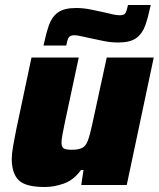

<svg xmlns="http://www.w3.org/2000/svg" viewBox="-20 -740 635 768"><path d="M159 8Q81 8 54 -20Q27 -48 27 -104Q27 -124 32.5 -156Q38 -188 45 -222L106 -510H295L239 -248Q234 -224 230 -202.5Q226 -181 226 -171Q226 -151 235.5 -146Q245 -141 267 -141Q296 -141 310 -149Q324 -157 332 -179Q340 -201 349 -243L407 -510H595L487 0H305L314 -60H304Q275 -20 236 -6Q197 8 159 8ZM154 -558Q164 -605 175.5 -638.5Q187 -672 211.5 -690Q236 -708 284 -708Q314 -708 342.5 -702Q371 -696 395 -691Q415 -686 431 -682.5Q447 -679 460 -679Q477 -679 482 -688Q487 -697 492 -720H583Q573 -673 561.5 -639.5Q550 -606 525.5 -588Q501 -570 453 -570Q423 -570 394.5 -576Q366 -582 342 -587Q322 -591 305.5 -595Q289 -599 277 -599Q260 -599 254.5 -589.5Q249 -580 245 -558Z"/></svg>

Font: Saira ExtraBold
Style: Italic
Weight: 800
Italic angle: -12°
Designer: Hector Gatti with collaboration of the Omnibus-Type team
Foundry: Omnibus-Type
Version: Version 1.100; ttfautohint (v1.8.3)